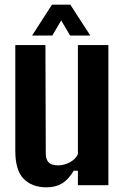

<svg xmlns="http://www.w3.org/2000/svg" viewBox="-20 -793 534 822"><path d="M179.5 9Q117.5 9 81.5 -27.2Q45.5 -63.5 45.5 -147V-600H174.5L176 -136Q176 -110 188.5 -97.5Q201 -85 228.5 -85Q254 -85 278.8 -98Q303.5 -111 313.5 -133V-600H444V0H313.5V-62H295.5Q273 -24 245.2 -7.5Q217.5 9 179.5 9ZM117.5 -641 202.5 -773H281L366.5 -641H280L242 -705.5L204 -641Z"/></svg>

Font: Big Shoulders
Style: Bold
Weight: 700
Designer: Patric King
Foundry: XO Type Co
Version: Version 2.002